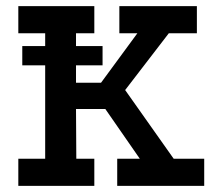

<svg xmlns="http://www.w3.org/2000/svg" viewBox="-20 -609 724 629"><path d="M53 -458H316V-395H53ZM40 -589H289V-500H229V-338H311L430 -500H371V-589H625V-500H533L390 -314L549 -89H649V0H364V-89H438L325 -252H229L230 -89H289V0H40V-89H128V-500H40Z"/></svg>

Font: Podkova SemiBold
Style: Regular
Weight: 600
Designer: Ilya Yudin
Foundry: Cyreal (www.cyreal.org)
Version: Version 2.103